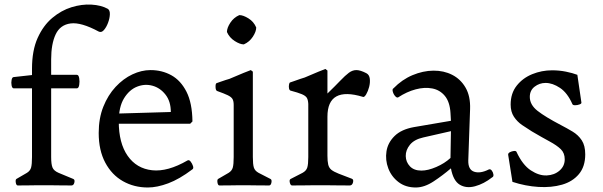

<svg xmlns="http://www.w3.org/2000/svg" viewBox="-20 -822 2677 852"><path d="M122 -517Q122 -598 147 -653.5Q172 -709 212 -742.5Q252 -776 297.5 -790Q343 -804 386 -801.5Q429 -799 458 -783Q468 -777 467.5 -759Q467 -741 459.5 -721Q452 -701 441 -688.5Q430 -676 418 -682Q340 -724 293.5 -718Q247 -712 227 -669.5Q207 -627 207 -559V-125Q207 -93 213 -78.5Q219 -64 240 -55Q261 -46 305 -28Q313 -25 310 -12Q307 1 297 1Q257 1 234.5 0.5Q212 0 198.5 0Q185 0 172 0H147Q134 0 117.5 0.5Q101 1 59 1Q52 1 50 -12Q48 -25 53 -28Q85 -46 99.5 -55Q114 -64 118 -78.5Q122 -93 122 -125ZM41 -480 131 -490H321Q329 -490 331.5 -475Q334 -460 331.5 -445Q329 -430 321 -430H41Q34 -430 31.5 -442.5Q29 -455 31.5 -467.5Q34 -480 41 -480Z M418 -232Q418 -297 438.5 -348.5Q459 -400 493 -436.5Q527 -473 567.5 -492Q608 -511 648 -511Q699 -511 740.5 -488Q782 -465 807.5 -415Q833 -365 834 -283L824 -273H501L498 -318L738 -325Q738 -372 714.5 -402Q691 -432 657 -441.5Q623 -451 588.5 -437.5Q554 -424 530.5 -386Q507 -348 507 -283Q507 -187 546.5 -130.5Q586 -74 655 -66.5Q724 -59 812 -110Q819 -114 826 -105Q833 -96 836.5 -85Q840 -74 833 -70Q776 -27 726.5 -8.5Q677 10 636 10Q575 10 525.5 -18Q476 -46 447 -100.5Q418 -155 418 -232Z M1062 -625Q1045 -625 1021.5 -640Q998 -655 987 -680Q987 -698 1002 -721Q1017 -744 1042 -755Q1059 -755 1082.5 -740.5Q1106 -726 1117 -700Q1117 -682 1102 -659Q1087 -636 1062 -625ZM1042 0Q1029 0 1012.5 0.5Q996 1 954 1Q947 1 945 -12Q943 -25 948 -28Q980 -46 994.5 -55Q1009 -64 1013 -78.5Q1017 -93 1017 -125V-356Q1017 -374 1011.5 -383Q1006 -392 990.5 -399.5Q975 -407 944 -418Q937 -420 936.5 -435.5Q936 -451 941 -453Q946 -455 958 -459Q970 -463 981.5 -467Q993 -471 998 -472Q1043 -491 1061 -498.5Q1079 -506 1093 -511L1102 -504V-125Q1102 -93 1106.5 -78.5Q1111 -64 1127.5 -55Q1144 -46 1180 -28Q1187 -25 1184.5 -12Q1182 1 1174 1Q1126 1 1107.5 0.5Q1089 0 1074 0Z M1376 0Q1361 0 1342.5 0.5Q1324 1 1276 1Q1269 1 1266 -12Q1263 -25 1270 -28Q1306 -46 1322.5 -55Q1339 -64 1343.5 -78.5Q1348 -93 1348 -125V-361Q1347 -379 1341.5 -388Q1336 -397 1319.5 -404Q1303 -411 1269 -420Q1264 -422 1262.5 -430Q1261 -438 1262.5 -446.5Q1264 -455 1267 -456Q1273 -458 1286 -462.5Q1299 -467 1313 -472Q1327 -477 1332 -478Q1376 -497 1393.5 -504Q1411 -511 1424 -516L1433 -509V-407Q1468 -441 1490 -464Q1512 -487 1528 -499Q1544 -511 1561.5 -511Q1579 -511 1606 -497Q1619 -490 1621 -472.5Q1623 -455 1618 -436Q1613 -417 1605 -403.5Q1597 -390 1591 -392Q1433 -440 1433 -304V-131Q1433 -106 1436.5 -91.5Q1440 -77 1450.5 -68.5Q1461 -60 1482.5 -51.5Q1504 -43 1541 -29Q1550 -26 1546.5 -12.5Q1543 1 1532 1Q1488 1 1463 0.5Q1438 0 1423.5 0Q1409 0 1395 0Z M1726 -430Q1764 -469 1810.5 -488.5Q1857 -508 1903 -508.5Q1949 -509 1986.5 -490Q2024 -471 2046 -433Q2068 -395 2066 -338L2058 -110Q2057 -69 2084 -60Q2111 -51 2149 -70Q2156 -73 2162 -65.5Q2168 -58 2169.5 -48Q2171 -38 2164 -35Q2127 -6 2088 4.5Q2049 15 2020 -2.5Q1991 -20 1981 -75Q1945 -44 1904 -17Q1863 10 1825 10Q1780 10 1748.5 -14Q1717 -38 1703 -75Q1689 -112 1695 -150.5Q1701 -189 1731 -218.5Q1761 -248 1817 -258L1981 -286L1979 -321Q1976 -370 1954 -396.5Q1932 -423 1898 -429.5Q1864 -436 1824.5 -425.5Q1785 -415 1747 -390Q1741 -387 1733.5 -395.5Q1726 -404 1723 -415.5Q1720 -427 1726 -430ZM1858 -212Q1818 -203 1799 -179.5Q1780 -156 1780.5 -129.5Q1781 -103 1799 -84Q1817 -65 1850 -65Q1879 -65 1916 -81Q1953 -97 1979 -121L1981 -240Z M2235 -135Q2234 -142 2242.5 -146.5Q2251 -151 2260.5 -152Q2270 -153 2272 -148Q2299 -90 2335.5 -66Q2372 -42 2406 -43.5Q2440 -45 2463 -65Q2486 -85 2486 -115Q2486 -143 2468.5 -160Q2451 -177 2418.5 -194.5Q2386 -212 2340 -239Q2319 -252 2297 -267Q2275 -282 2260.5 -304Q2246 -326 2246 -358Q2246 -408 2273 -442Q2300 -476 2342 -493Q2384 -510 2430 -510Q2462 -510 2491.5 -504Q2521 -498 2542 -490L2560 -367Q2561 -362 2551.5 -358.5Q2542 -355 2532 -355Q2522 -355 2520 -360Q2498 -410 2465 -432Q2432 -454 2401 -454Q2374 -454 2352.5 -437.5Q2331 -421 2331 -392Q2331 -357 2365.5 -330Q2400 -303 2469 -267Q2496 -253 2521 -238Q2546 -223 2561.5 -199.5Q2577 -176 2577 -137Q2577 -83 2549 -49.5Q2521 -16 2474 -2.5Q2427 11 2369.5 7.5Q2312 4 2254 -15Z"/></svg>

Font: Anvers
Style: Regular
Weight: 400
Designer: Ishtar van Looy
Version: Version 1.000